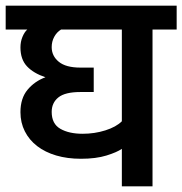

<svg xmlns="http://www.w3.org/2000/svg" viewBox="-30 -656 642 676"><path d="M399 0V-132Q382 -120 345 -108.5Q308 -97 255 -97Q207 -97 168 -108.5Q129 -120 101 -141.5Q73 -163 57.5 -193.5Q42 -224 42 -261Q42 -310 67 -340Q92 -370 130 -384Q88 -398 65 -422.5Q42 -447 42 -489Q42 -509 49 -526Q56 -543 66 -552H-10V-636H592V-552H507V0ZM185 -552Q170 -543 161 -526.5Q152 -510 152 -490Q152 -459 177 -438.5Q202 -418 253 -418H300V-332H253Q199 -332 175.5 -313Q152 -294 152 -262Q152 -220 182.5 -202.5Q213 -185 261 -185Q303 -185 341 -197Q379 -209 399 -229V-552Z"/></svg>

Font: Mukta SemiBold
Style: Regular
Weight: 600
Designer: Girish Dalvi and Yashodeep Gholap
Foundry: Ek Type
Version: Version 2.538;PS 1.002;hotconv 16.6.51;makeotf.lib2.5.65220;